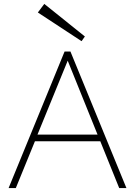

<svg xmlns="http://www.w3.org/2000/svg" viewBox="-20 -964 692 984"><path d="M24 0 311 -700H341L628 0H591L494 -240H159L61 0ZM172 -274H480L327 -653ZM398 -753 174 -900 207 -944 415 -777Z"/></svg>

Font: Zen Kaku Gothic Antique Light
Style: Regular
Weight: 300
Designer: Yoshimichi Ohira
Foundry: Positype
Version: Version 1.001